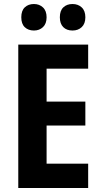

<svg xmlns="http://www.w3.org/2000/svg" viewBox="-20 -936 504 956"><path d="M419 0H71V-714H419V-594H212V-430H405V-311H212V-121H419ZM86 -850Q86 -883 103.5 -899.5Q121 -916 149 -916Q176 -916 194 -899Q212 -882 212 -850Q212 -818 194 -801Q176 -784 149 -784Q121 -784 103.5 -800.5Q86 -817 86 -850ZM278 -850Q278 -883 295.5 -899.5Q313 -916 341 -916Q369 -916 387 -899Q405 -882 405 -850Q405 -818 387 -801Q369 -784 341 -784Q312 -784 295 -801Q278 -818 278 -850Z"/></svg>

Font: Noto Sans Myanmar UI Condensed
Style: Bold
Weight: 700
Width: 3
Designer: Monotype Design Team
Foundry: Monotype Imaging Inc.
Version: Version 2.103; ttfautohint (v1.8.4.7-5d5b)